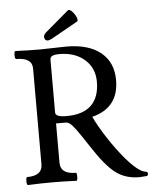

<svg xmlns="http://www.w3.org/2000/svg" viewBox="-58 -894 758 954"><g transform="rotate(-5 321.0 -417.0)"><path d="M205.1 -704.1Q190.9 -704.1 187.5 -718.3Q184.1 -732.4 199.2 -745.1L315.9 -844.2Q323.2 -850.6 336.7 -837.2Q350.1 -823.7 357.2 -806.4Q364.3 -789.1 356.9 -785.2L223.1 -710Q209.5 -704.1 205.1 -704.1ZM598.1 12.2Q529.8 12.2 480.7 -24.7Q431.6 -61.5 367.2 -161.1Q326.7 -223.1 308.1 -248.3Q289.6 -273.4 278.8 -281.7Q268.1 -290 254.9 -290H209V-94.2Q209 -37.1 285.2 -37.1Q291 -37.1 290.8 -17.1Q290.5 2.9 285.2 2.9Q225.1 0 165 0Q104 0 43.9 2.9Q37.1 2.9 37.1 -17.1Q37.1 -37.1 43.9 -37.1Q119.1 -37.1 119.1 -94.2V-571.8Q119.1 -626 40 -626Q33.2 -626 33 -646Q32.7 -666 40 -666Q101.6 -663.1 163.1 -663.1Q185.1 -663.1 228.5 -664.6Q272 -666 293.9 -666Q403.3 -666 464.1 -616.9Q524.9 -567.9 524.9 -479Q524.9 -340.3 391.1 -307.1Q413.6 -259.3 452.6 -199.2Q491.7 -139.2 533.2 -89.8Q597.7 -15.1 631.8 -12.2Q636.2 -12.2 639.2 -9.3Q642.1 -6.3 642.1 -2Q642.1 9.8 632.8 9.8Q608.4 12.2 598.1 12.2ZM264.2 -321.8Q346.2 -321.8 387.7 -361.6Q429.2 -401.4 429.2 -479Q429.2 -547.4 381.1 -589.6Q333 -631.8 255.9 -631.8Q231 -631.8 220 -626.2Q209 -620.6 209 -607.9V-344.2Q209 -321.8 264.2 -321.8Z"/></g></svg>

Font: Junicode SmCond Medium
Style: Regular
Weight: 500
Width: 4
Designer: Peter S. Baker
Version: Version 2.206